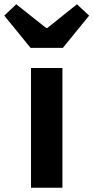

<svg xmlns="http://www.w3.org/2000/svg" viewBox="-66 -878 437 898"><path d="M79 0H226V-560H79ZM77 -654H228L351 -805L294 -858L155 -747H150L10 -858L-46 -805Z"/></svg>

Font: Noto Sans TC
Style: Bold
Weight: 700
Designer: Ryoko NISHIZUKA 西塚涼子 (kana, bopomofo & ideographs); Paul D. Hunt (Latin, Greek & Cyrillic); Sandoll Communications 산돌커뮤니
Foundry: Adobe
Version: Version 2.004;hotconv 1.0.118;makeotfexe 2.5.65603